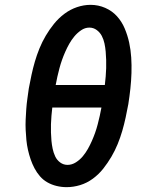

<svg xmlns="http://www.w3.org/2000/svg" viewBox="-20 -765 640 793"><path d="M255 8Q234 8 213.5 3Q193 -2 175.5 -12Q158 -22 145 -37Q132 -52 122.5 -70Q113 -88 106.5 -107Q100 -126 95.5 -146Q91 -166 89 -186.5Q87 -207 86 -228.5Q85 -250 86 -271.5Q87 -293 88.5 -314.5Q90 -336 93 -357Q96 -378 99 -400Q104 -427 110 -455Q116 -483 124 -510.5Q132 -538 143 -565Q154 -592 169 -617.5Q184 -643 203 -666.5Q222 -690 246 -708Q270 -726 298 -735.5Q326 -745 354 -745Q386 -745 414.5 -732.5Q443 -720 463 -698Q483 -676 495 -647.5Q507 -619 513.5 -589Q520 -559 522 -527.5Q524 -496 523 -463.5Q522 -431 518.5 -399Q515 -367 510 -335Q505 -308 499 -280Q493 -252 485 -224.5Q477 -197 466 -170Q455 -143 440 -117.5Q425 -92 406.5 -68.5Q388 -45 363.5 -27Q339 -9 311 -0.5Q283 8 255 8ZM210 -414H413Q415 -431 416.5 -448.5Q418 -466 418.5 -483Q419 -500 418.5 -517.5Q418 -535 416.5 -552Q415 -569 411.5 -585.5Q408 -602 400.5 -616.5Q393 -631 379.5 -641Q366 -651 349 -651Q331 -651 315 -640Q299 -629 287 -614.5Q275 -600 266 -584Q257 -568 249.5 -551Q242 -534 236 -517Q230 -500 225.5 -483Q221 -466 217 -448.5Q213 -431 210 -414ZM259 -84Q277 -84 293.5 -94.5Q310 -105 322 -119.5Q334 -134 343 -150Q352 -166 359.5 -183Q367 -200 373 -217Q379 -234 383.5 -251.5Q388 -269 392 -286.5Q396 -304 399 -321H196Q194 -304 192.5 -286.5Q191 -269 190.5 -252Q190 -235 190.5 -217.5Q191 -200 192.5 -183.5Q194 -167 197.5 -150.5Q201 -134 208 -119Q215 -104 228.5 -94Q242 -84 259 -84Z"/></svg>

Font: Iosevka Slab Semibold Extended
Style: Italic
Weight: 600
Width: 7
Italic angle: -9°
Monospace: yes
Designer: Belleve Invis
Foundry: Belleve Invis
Version: Version 11.1.0; ttfautohint (v1.8.3)